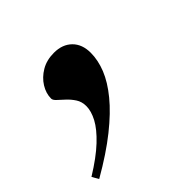

<svg xmlns="http://www.w3.org/2000/svg" viewBox="-169 -246 508 508"><g transform="rotate(-45 85.0 8.5)"><path d="M-74.5 151Q-29 123 -2 97.5Q25 72 36.8 49.8Q48.5 27.5 48.5 9Q48.5 -7.5 40.5 -19.8Q32.5 -32 22.5 -41.2Q12.5 -50.5 4.5 -57.8Q-3.5 -65 -3.5 -71Q-3.5 -90.5 8 -109Q19.5 -127.5 39.8 -139.5Q60 -151.5 87.5 -151.5Q119 -151.5 137.8 -133Q156.5 -114.5 156.5 -82.5Q156.5 -55 144.8 -25.5Q133 4 107.2 35.5Q81.5 67 39.2 100.8Q-3 134.5 -64 169.5Z"/></g></svg>

Font: Newsreader 60pt SemiBold
Style: Italic
Weight: 600
Italic angle: -17°
Designer: Hugues Gentile
Foundry: Production Type
Version: Version 1.003